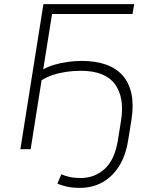

<svg xmlns="http://www.w3.org/2000/svg" viewBox="-20 -725 738 933"><path d="M368 188Q333 188 305.5 182Q278 176 259 167L278 122Q296 130 319 135Q342 140 372 140Q441 140 489.5 95Q538 50 553 -44L568 -138Q586 -251 538.5 -316Q491 -381 372 -381Q337 -381 302.5 -376Q268 -371 237.5 -361Q207 -351 182 -335L129 0H79L191 -705H632L624 -657H233L190 -388Q213 -401 243 -410Q273 -419 308 -424Q343 -429 377 -429Q445 -429 495.5 -411Q546 -393 577 -357Q608 -321 619 -268Q630 -215 619 -144L603 -45Q591 31 558.5 82.5Q526 134 477.5 161Q429 188 368 188Z"/></svg>

Font: Nunito Sans 7pt ExtraLight
Style: Italic
Weight: 250
Italic angle: -9°
Designer: Vernon Adams
Foundry: Vernon Adams
Version: Version 3.101;gftools[0.9.27]